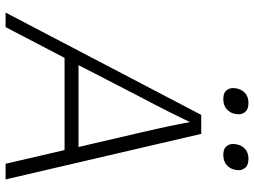

<svg xmlns="http://www.w3.org/2000/svg" viewBox="-131 -778 909 687"><g transform="rotate(90 323.5 -434.5)"><path d="M25 0 391 -700H459L622 0H566L517 -211H187L77 0ZM213 -261H506L454 -484Q447 -515 441.5 -539Q436 -563 431.5 -585Q427 -607 422 -632Q420 -645 417 -660Q409 -643 402 -629Q390 -604 378.5 -581.5Q367 -559 354.5 -534.5Q342 -510 325 -478ZM535 -779Q513 -779 504 -789.5Q495 -800 495 -815Q495 -819 496 -824Q499 -844 512.5 -856.5Q526 -869 548 -869Q570 -869 579.5 -858.5Q589 -848 589 -833Q589 -829 588 -824Q585 -804 571 -791.5Q557 -779 535 -779ZM335 -779Q313 -779 304 -789.5Q295 -800 295 -815Q295 -819 296 -824Q299 -844 312.5 -856.5Q326 -869 348 -869Q370 -869 379.5 -858.5Q389 -848 389 -833Q389 -829 388 -824Q385 -804 371 -791.5Q357 -779 335 -779Z"/></g></svg>

Font: Lexend ExtLt
Style: Italic
Weight: 250
Italic angle: -8.13011°
Designer: Bonnie Shaver-Troup, Thomas Jockin
Foundry: Lexend
Version: Version 1.007